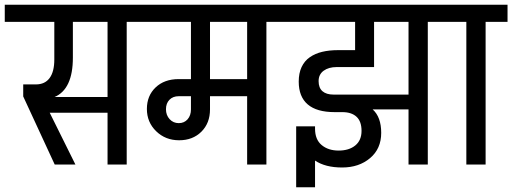

<svg xmlns="http://www.w3.org/2000/svg" viewBox="-32 -701 2182 818"><path d="M601.2 -607.7H507.8V0H426.2V-220.7H179.8L289.3 0H201.1L66.9 -290.2V-341.4H121.2Q159.4 -341.4 179.4 -368.6Q199.4 -395.7 199.4 -447.4V-607.7H-11.7V-680.7H601.2ZM426.2 -607.7H278.5V-455.7Q278.5 -321 200.3 -287.6H426.2Z M1196.4 -607.7H1103V0H1020.9V-291.1H862.7V-235Q862.7 -176.4 826 -139.9Q789.3 -103.4 731.1 -103.4Q672.9 -103.4 633.4 -141.8Q593.8 -180.3 593.8 -236.8Q593.8 -293.2 631 -328.6Q668.1 -364 729.4 -364H781.5V-607.7H577.8V-680.7H1196.4ZM1020.9 -364V-607.7H862.7V-364ZM781.5 -291.1H729.4Q704.6 -291.1 689.8 -275.8Q675.1 -260.6 675.1 -235.4Q675.1 -210.3 690.7 -193.3Q706.3 -176.4 729.6 -176.4Q752.8 -176.4 767.2 -192.7Q781.5 -208.9 781.5 -235Z M1884.9 -607.7H1790.6V0H1708.5V-235H1555.6Q1592.1 -202.4 1592.1 -134.9Q1592.1 -67.3 1544.7 -27.4Q1497.4 12.6 1425.7 12.6Q1354 12.6 1310.2 -16.9V96.9H1229.8V-162.9H1310.2V-152.9Q1310.2 -106.4 1338.4 -83Q1366.6 -59.5 1410.7 -59.5Q1454.8 -59.5 1481.5 -81.2Q1508.3 -103 1508.3 -143.4Q1508.3 -183.8 1487 -203.5Q1465.7 -223.3 1426.6 -223.3H1393.6Q1317.5 -223.3 1279.1 -256.1Q1240.7 -288.9 1240.7 -353.2Q1240.7 -389.2 1253 -415.5Q1265.4 -441.8 1288.2 -457.4Q1311 -473.1 1340.8 -480.2Q1370.5 -487.4 1407.9 -487.4H1480.9V-607.7H1172.9V-680.7H1884.9ZM1708.5 -607.7H1561.7V-415.3H1402.7Q1368.4 -415.3 1346.9 -399.7Q1325.4 -384 1325.4 -355.3Q1325.4 -326.7 1341.9 -312.3Q1358.4 -298 1389.2 -298H1708.5Z M2130.3 -607.7H2036.9V0H1954.8V-607.7H1861.4V-680.7H2130.3Z"/></svg>

Font: Puralecka Narrow
Style: Regular
Weight: 400
Designer: Hector Gatti, Marcela Romero, Pablo Cosgaya and Nicolas Silva
Version: Version 1.004;PS 001.004;hotconv 1.0.70;makeotf.lib2.5.58329